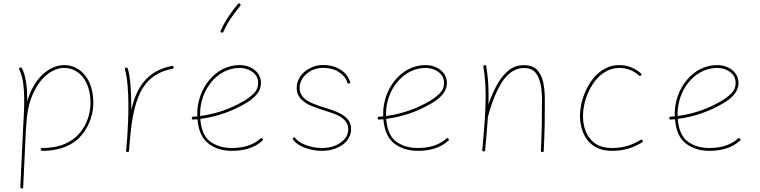

<svg xmlns="http://www.w3.org/2000/svg" viewBox="-20 -875 4411 1115"><path d="M216.3 -7.3C216.3 -2 219.2 1 225.1 1C336.4 1 411.6 -37.1 457 -93.8C502.4 -149.9 522 -218.3 522 -277.3C522 -418 444.3 -497.1 353 -497.1C309.6 -497.1 267.6 -479 228 -442.9C188.5 -406.2 158.2 -354.5 138.2 -286.6V-294.4C138.2 -364.7 130.9 -432.6 107.9 -478C105.5 -483.4 101.6 -484.4 96.2 -481.9C90.8 -479.5 89.8 -475.6 92.3 -470.2C113.3 -429.2 120.6 -364.3 120.6 -294.4C120.6 -243.7 117.7 -186.5 113.8 -124L98.1 210.9C98.1 216.8 100.6 219.7 106 219.7C111.8 219.7 114.7 217.3 114.7 211.9L130.4 -123C130.4 -128.4 130.9 -132.8 131.3 -138.2C131.8 -139.2 132.3 -140.1 132.3 -141.6C135.3 -215.3 147.9 -277.3 170.4 -327.6C192.9 -377.9 220.7 -416 253.4 -441.9C286.1 -467.8 319.3 -480.5 353 -480.5C432.6 -480.5 505.4 -412.1 505.4 -277.3C505.4 -221.2 487.8 -157.2 444.8 -104.5C401.9 -51.8 331.1 -15.6 225.1 -15.6C219.2 -15.6 216.3 -12.7 216.3 -7.3Z M719.7 8.3H720.2C723.6 8.8 726.6 7.3 728 3.9L728.5 3.4V2.9L729 1C731.4 -22.9 733.9 -48.8 735.8 -76.7C745.1 -177.7 760.3 -267.6 794.9 -338.4C829.6 -408.7 887.2 -457.5 981.4 -475.6C987.3 -477.1 989.7 -480 988.3 -485.4C986.8 -491.2 983.9 -493.7 978.5 -492.2C832 -463.9 771.5 -364.7 742.2 -234.9V-259.8C742.2 -302.7 740.7 -343.3 737.8 -381.8C734.9 -420.4 729.5 -451.7 722.2 -476.6C720.2 -481.9 716.8 -483.9 711.4 -482.4C706.1 -480.5 704.1 -477.1 705.6 -471.7C712.4 -448.7 717.3 -418 720.7 -380.4C724.1 -342.8 725.6 -302.2 725.6 -259.8C725.6 -197.8 722.7 -132.8 718.8 -76.2C716.8 -52.2 714.4 -27.8 712.4 -2.4V-1V-0.5C711.9 3.4 713.4 5.9 716.8 7.3C717.3 7.3 717.3 7.3 717.3 7.8H717.8Z M1503.9 -57.6C1506.3 -59.6 1507.3 -61.5 1507.3 -63.5C1507.3 -65.4 1506.3 -67.4 1504.4 -69.8C1502.4 -72.3 1500.5 -73.2 1498.5 -73.2C1496.6 -73.2 1494.6 -72.3 1492.2 -70.3C1447.8 -29.8 1388.7 -15.6 1326.7 -15.6C1276.4 -15.6 1234.4 -28.3 1200.7 -53.2C1167 -78.1 1147.9 -122.1 1143.1 -184.6C1237.8 -196.8 1326.2 -227.5 1408.2 -275.9C1443.8 -297.4 1495.6 -334 1495.6 -393.1C1495.6 -459.5 1433.6 -497.1 1372.1 -497.1C1226.6 -497.1 1125.5 -356 1125.5 -214.8C1125.5 -209.5 1125.5 -204.6 1126 -199.2L1101.6 -197.3C1096.2 -196.8 1093.8 -194.3 1093.8 -189.9V-188.5C1094.2 -183.1 1096.7 -180.7 1101.1 -180.7H1102.5L1127 -182.6C1132.3 -116.2 1153.8 -68.8 1190.9 -41C1227.5 -13.2 1272.9 1 1326.7 1C1390.6 1 1454.6 -13.2 1503.9 -57.6ZM1373.5 -853C1371.6 -854.5 1369.6 -855.5 1368.2 -855.5C1365.7 -855.5 1363.8 -854 1361.3 -851.6C1324.7 -806.2 1290.5 -761.2 1261.7 -697.3C1261.2 -695.8 1260.7 -694.3 1260.7 -692.9C1260.7 -689.9 1262.7 -687.5 1266.1 -686C1267.6 -685.5 1269 -685.1 1270.5 -685.1C1273.4 -685.1 1275.9 -687 1277.3 -690.4C1305.2 -752.4 1338.4 -795.4 1375 -840.8C1376.5 -842.8 1377.4 -844.7 1377.4 -846.2C1377.4 -848.6 1376 -850.6 1373.5 -853ZM1372.1 -480.5C1399.9 -480.5 1424.8 -472.7 1446.8 -457C1468.3 -440.9 1479 -419.9 1479 -393.1C1479 -368.7 1470.2 -348.1 1453.1 -331.5C1435.5 -314.9 1417.5 -301.3 1399.4 -290.5C1319.8 -243.2 1234.4 -213.4 1142.1 -201.2V-214.8C1142.1 -349.6 1238.8 -480.5 1372.1 -480.5Z M2007.3 -390.1C2012.7 -391.6 2014.6 -395 2012.7 -400.4C2003.4 -430.2 1984.9 -453.6 1956.1 -471.2C1927.2 -488.8 1894.5 -497.6 1857.9 -497.6C1830.1 -497.6 1804.7 -491.7 1781.2 -480C1733.9 -456.1 1703.1 -414.1 1703.1 -364.7C1703.1 -337.9 1711.4 -316.4 1728 -299.8C1744.6 -282.7 1765.1 -269.5 1789.6 -259.8C1814 -249.5 1837.4 -241.2 1860.4 -234.4C1881.3 -228 1903.3 -220.7 1925.3 -212.4C1969.2 -194.8 2002.4 -168.9 2002.4 -124.5C2002.4 -94.7 1988.3 -68.8 1959.5 -47.9C1930.7 -26.4 1894 -15.6 1848.6 -15.6C1790.5 -15.6 1718.8 -38.6 1695.3 -73.2C1691.9 -77.6 1688 -78.6 1683.6 -75.2C1679.2 -72.3 1678.7 -68.8 1681.6 -64.5C1709 -24.4 1783.2 1 1848.6 1C1943.8 1 2019 -51.3 2019 -124.5C2019 -150.4 2010.7 -171.4 1994.6 -187.5C1978 -203.6 1958 -216.3 1934.1 -226.1C1910.2 -235.4 1887.2 -243.7 1865.2 -250C1843.3 -256.3 1821.3 -264.2 1798.8 -273.4C1753.9 -291 1719.7 -318.4 1719.7 -364.7C1719.7 -426.8 1781.7 -481 1857.9 -481C1892.1 -481 1921.9 -473.1 1947.3 -457C1972.7 -440.9 1989.3 -420.4 1997.1 -395.5C1998.5 -390.6 2002 -388.7 2007.3 -390.1Z M2583.5 -57.6C2587.9 -61 2587.9 -65.4 2584 -69.8C2580.6 -74.2 2576.2 -74.2 2571.8 -70.3C2527.3 -29.8 2468.3 -15.6 2406.2 -15.6C2356 -15.6 2314 -28.3 2280.3 -53.2C2246.6 -78.1 2227.5 -122.1 2222.7 -184.6C2317.4 -196.8 2405.8 -227.5 2487.8 -275.9C2523.4 -297.4 2575.2 -334 2575.2 -393.1C2575.2 -459.5 2513.2 -497.1 2451.7 -497.1C2306.2 -497.1 2205.1 -356 2205.1 -214.8C2205.1 -209.5 2205.1 -204.6 2205.6 -199.2C2197.3 -198.7 2189.5 -197.8 2181.2 -197.3C2175.3 -196.8 2172.9 -193.8 2173.3 -188.5C2173.8 -182.6 2176.8 -180.2 2182.1 -180.7C2190.4 -181.2 2198.2 -182.1 2206.5 -182.6C2211.9 -116.2 2233.4 -68.8 2270.5 -41C2307.1 -13.2 2352.5 1 2406.2 1C2470.2 1 2534.2 -13.2 2583.5 -57.6ZM2451.7 -480.5C2479.5 -480.5 2504.4 -472.7 2526.4 -457C2547.9 -440.9 2558.6 -419.9 2558.6 -393.1C2558.6 -368.7 2549.8 -348.1 2532.7 -331.5C2515.1 -314.9 2497.1 -301.3 2479 -290.5C2399.4 -243.2 2314 -213.4 2221.7 -201.2V-214.8C2221.7 -349.6 2318.4 -480.5 2451.7 -480.5Z M2780.8 -4.9C2780.3 0.5 2782.7 3.9 2788.1 4.4C2793.5 4.9 2796.9 2.4 2797.4 -2.9C2804.7 -79.1 2809.6 -142.6 2813.5 -197.3L2814 -198.7C2830.1 -258.8 2853.5 -327.6 2886.7 -384.3C2919.9 -440.9 2963.9 -480 3022.5 -480C3052.2 -480 3074.7 -471.2 3089.8 -453.1C3119.6 -417.5 3127.4 -357.9 3127.4 -297.4C3127.4 -248 3127 -199.7 3126.5 -152.8C3125.5 -105.5 3123.5 -54.7 3121.1 -0.5C3121.1 5.4 3124 8.3 3129.4 8.3C3134.8 8.3 3137.7 5.9 3137.7 0.5C3140.1 -53.7 3142.1 -105 3143.1 -152.3C3143.6 -199.7 3144 -248 3144 -297.4C3144 -331.1 3141.1 -363.3 3135.3 -394C3128.9 -424.3 3117.2 -449.2 3100.1 -468.3C3082.5 -487.3 3056.6 -496.6 3022.5 -496.6C2986.8 -496.6 2955.6 -485.4 2929.7 -462.9C2903.3 -439.9 2880.9 -411.1 2862.8 -376.5C2844.2 -341.3 2828.6 -305.2 2816.4 -268.1C2816.9 -284.7 2817.4 -300.8 2817.4 -315.9C2817.4 -380.9 2813 -434.1 2803.7 -490.2C2803.2 -495.6 2799.8 -498 2793.5 -496.6C2788.1 -495.1 2786.1 -492.2 2787.1 -487.3C2796.4 -432.1 2800.3 -380.4 2800.3 -315.9C2800.3 -239.3 2793.9 -144 2780.8 -4.9Z M3702.6 -437.5C3706.1 -441.9 3706.1 -445.8 3701.7 -449.2C3668 -478.5 3627.4 -497.1 3577.1 -497.1C3504.9 -497.1 3447.8 -456.5 3408.7 -397C3369.1 -337.4 3348.1 -264.6 3348.1 -200.7C3348.1 -168 3354 -136.2 3366.2 -105.5C3378.4 -74.7 3397.9 -49.3 3425.8 -29.3C3453.6 -9.3 3490.2 1 3536.6 1C3606.4 1 3661.1 -19 3708.5 -47.9C3713.4 -50.8 3714.4 -54.7 3711.4 -59.6C3708.5 -64.5 3704.6 -65.4 3699.7 -62.5C3654.3 -34.7 3603.5 -15.6 3536.6 -15.6C3494.1 -15.6 3460.4 -24.4 3435.5 -42.5C3385.3 -78.1 3365.7 -138.7 3365.7 -200.7C3365.7 -262.7 3385.7 -331.5 3422.9 -387.2C3460 -442.9 3512.7 -480.5 3577.1 -480.5C3622.1 -480.5 3659.7 -463.9 3690.9 -436.5C3695.3 -433.1 3699.2 -433.1 3702.6 -437.5Z M4276.9 -57.6C4281.2 -61 4281.2 -65.4 4277.3 -69.8C4273.9 -74.2 4269.5 -74.2 4265.1 -70.3C4220.7 -29.8 4161.6 -15.6 4099.6 -15.6C4049.3 -15.6 4007.3 -28.3 3973.6 -53.2C3939.9 -78.1 3920.9 -122.1 3916 -184.6C4010.7 -196.8 4099.1 -227.5 4181.2 -275.9C4216.8 -297.4 4268.6 -334 4268.6 -393.1C4268.6 -459.5 4206.5 -497.1 4145 -497.1C3999.5 -497.1 3898.4 -356 3898.4 -214.8C3898.4 -209.5 3898.4 -204.6 3898.9 -199.2C3890.6 -198.7 3882.8 -197.8 3874.5 -197.3C3868.7 -196.8 3866.2 -193.8 3866.7 -188.5C3867.2 -182.6 3870.1 -180.2 3875.5 -180.7C3883.8 -181.2 3891.6 -182.1 3899.9 -182.6C3905.3 -116.2 3926.8 -68.8 3963.9 -41C4000.5 -13.2 4045.9 1 4099.6 1C4163.6 1 4227.5 -13.2 4276.9 -57.6ZM4145 -480.5C4172.9 -480.5 4197.8 -472.7 4219.7 -457C4241.2 -440.9 4252 -419.9 4252 -393.1C4252 -368.7 4243.2 -348.1 4226.1 -331.5C4208.5 -314.9 4190.4 -301.3 4172.4 -290.5C4092.8 -243.2 4007.3 -213.4 3915 -201.2V-214.8C3915 -349.6 4011.7 -480.5 4145 -480.5Z"/></svg>

Font: Mikhak Thin
Style: Regular
Weight: 100
Designer: Amin Abedi
Version: Version 3.2